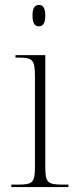

<svg xmlns="http://www.w3.org/2000/svg" viewBox="-20 -760 306 780"><path d="M138 -653C153 -653 164 -663 164 -697C164 -730 153 -740 138 -740C123 -740 112 -730 112 -697C112 -663 123 -653 138 -653ZM26 0H258V-10H237C171 -10 164 -18 164 -86V-536H43V-526H55C113 -526 122 -518 122 -448V-85C122 -17 114 -10 49 -10H26Z"/></svg>

Font: Noto Serif Display SemiCondensed ExtraLight
Style: Regular
Weight: 200
Width: 4
Designer: Monotype Design Team
Foundry: Monotype Imaging Inc.
Version: Version 2.009